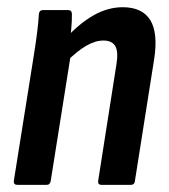

<svg xmlns="http://www.w3.org/2000/svg" viewBox="-20 -520 474 540"><path d="M266.1 0Q254.7 0 256.1 -11.4L307.5 -339.3Q313.3 -374.6 304.2 -390.3Q295.1 -406 270.6 -406Q248.2 -406 222.8 -391.4Q197.4 -376.8 165.9 -345.6L166 -413.6Q204.8 -455.4 244.4 -477.6Q284 -499.7 325.1 -499.7Q380.3 -499.7 402.8 -463.2Q425.3 -426.6 413.1 -350.8L359.5 -11.4Q358.5 0 347.6 0ZM29.3 0Q17.5 0 18.9 -11.4L75.5 -366.8Q81.1 -401.2 84.7 -430.9Q88.3 -460.6 89.3 -479.8Q90.1 -491.7 101.3 -491.7H171.4Q182.2 -491.7 182.2 -480.4Q182.6 -463.4 180.3 -437.6Q178 -411.9 175.4 -393.7L179.5 -368.9L122.7 -11.4Q120.9 0 110.7 0Z"/></svg>

Font: Sofia Sans Condensed
Style: Italic
Weight: 400
Italic angle: -9°
Designer: Botio Nikoltchev, Ani Petrova
Foundry: lettersoup
Version: Version 4.101